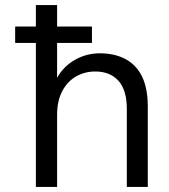

<svg xmlns="http://www.w3.org/2000/svg" viewBox="-20 -740 670 760"><path d="M40 -570V-635H344V-570ZM122 0V-720H206V-432Q231 -477 276.5 -503Q322 -529 375 -529Q434 -529 477 -506Q520 -483 542.5 -436.5Q565 -390 565 -318V0H482V-309Q482 -383 449 -420Q416 -457 357 -457Q315 -457 280.5 -437Q246 -417 226 -378.5Q206 -340 206 -285V0Z"/></svg>

Font: DM Sans 11pt
Style: Regular
Weight: 400
Version: Version 4.004;gftools[0.9.30]